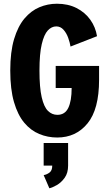

<svg xmlns="http://www.w3.org/2000/svg" viewBox="-20 -726 590 1029"><path d="M286.5 11Q236 11 190.5 -7.8Q145 -26.5 110 -68.2Q75 -110 55 -178.8Q35 -247.5 35 -348Q35 -448 55.5 -516.5Q76 -585 111.2 -626.8Q146.5 -668.5 191.2 -687.2Q236 -706 285 -706Q344.5 -706 390 -683Q435.5 -660 463.8 -620.5Q492 -581 500 -532L358 -476.5Q354.5 -498 345.5 -523.2Q336.5 -548.5 320.5 -566.5Q304.5 -584.5 281.5 -584.5Q256.5 -584.5 236.2 -562.8Q216 -541 203.8 -489.5Q191.5 -438 191.5 -348Q191.5 -256.5 203.5 -204.8Q215.5 -153 237 -131.8Q258.5 -110.5 287.5 -110.5Q328 -110.5 346 -147.8Q364 -185 364 -254.5H278.5V-372.5H511V-298.5Q511 -140.5 449.2 -64.8Q387.5 11 286.5 11ZM214 161.5V40.5H345V161.5Q345 201 326.8 226.5Q308.5 252 284.8 265.8Q261 279.5 244.5 283L214 212.5Q231.5 209.5 245.8 198.5Q260 187.5 260 161.5Z"/></svg>

Font: Trispace SemiCondensed
Style: Bold
Weight: 700
Width: 4
Designer: Tyler Finck
Foundry: Etcetera Type Company
Version: Version 1.210; ttfautohint (v1.8.3)